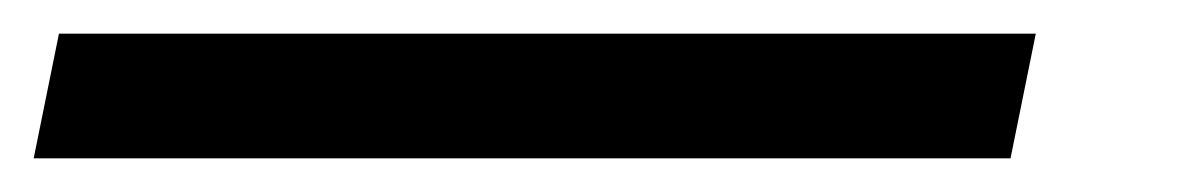

<svg xmlns="http://www.w3.org/2000/svg" viewBox="-100 48 700 114"><path d="M-80 142 -65 68H515L500 142Z"/></svg>

Font: Sometype Mono Medium
Style: Italic
Weight: 500
Italic angle: -12°
Monospace: yes
Designer: Ryoichi Tsunekawa
Foundry: Dharma Type
Version: Version 1.000; ttfautohint (v1.8.3)